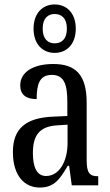

<svg xmlns="http://www.w3.org/2000/svg" viewBox="-20 -834 494 864"><path d="M226 -596C279 -596 321 -634 321 -705C321 -776 279 -814 226 -814C173 -814 131 -776 131 -705C131 -634 173 -596 226 -596ZM226 -639C197 -639 172 -657 172 -705C172 -753 197 -771 226 -771C256 -771 281 -753 281 -705C281 -657 256 -639 226 -639ZM159 10C226 10 251 -31 285 -88H291L303 0H422V-41H419C383 -41 370 -57 370 -113V-372C370 -499 319 -546 220 -546C130 -546 71 -510 71 -450C71 -409 96 -388 145 -388C145 -453 157 -497 213 -497C272 -497 283 -448 283 -373V-312L218 -309C97 -304 38 -256 38 -150C38 -41 92 10 159 10ZM187 -42C146 -42 128 -82 128 -144C128 -223 155 -265 238 -270L284 -273V-191C284 -106 246 -42 187 -42Z"/></svg>

Font: Noto Serif Armenian ExtraCondensed
Style: Regular
Weight: 400
Width: 2
Designer: Monotype Design Team
Foundry: Monotype Imaging Inc.
Version: Version 2.008